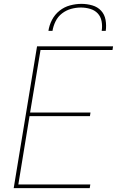

<svg xmlns="http://www.w3.org/2000/svg" viewBox="-20 -975 640 995"><path d="M51 0 172 -735H566L563 -716H190L136 -392H449L446 -373H133L75 -19H448L445 0ZM231 -815Q235 -844 249.5 -872Q264 -900 288.5 -919.5Q313 -939 343 -947Q373 -955 402 -955Q431 -955 458.5 -947Q486 -939 504 -919.5Q522 -900 527 -872Q532 -844 528 -815H507Q511 -840 506.5 -864.5Q502 -889 486.5 -905.5Q471 -922 447.5 -929Q424 -936 399 -936Q374 -936 348.5 -929Q323 -922 301.5 -905.5Q280 -889 268 -864.5Q256 -840 252 -815Z"/></svg>

Font: Iosevka SS04 Thin Extended
Style: Italic
Weight: 100
Width: 7
Italic angle: -9°
Monospace: yes
Designer: Belleve Invis
Foundry: Belleve Invis
Version: Version 19.0.0; ttfautohint (v1.8.4)